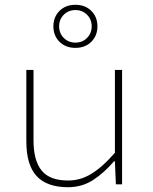

<svg xmlns="http://www.w3.org/2000/svg" viewBox="-20 -770 640 802"><path d="M264 12Q176 12 133 -34.5Q90 -81 90 -180V-478H120V-184Q120 -99 154 -57.5Q188 -16 264 -16Q291 -16 315 -23Q339 -30 362.5 -44.5Q386 -59 410 -80.5Q434 -102 460 -132V-478H490V0H464L460 -96H456Q416 -49 369.5 -18.5Q323 12 264 12ZM295 -570Q254 -570 228.5 -595.5Q203 -621 203 -660Q203 -699 228.5 -724.5Q254 -750 295 -750Q336 -750 361.5 -724.5Q387 -699 387 -660Q387 -621 361.5 -595.5Q336 -570 295 -570ZM295 -592Q324 -592 343.5 -611.5Q363 -631 363 -660Q363 -689 343.5 -708.5Q324 -728 295 -728Q266 -728 246.5 -708.5Q227 -689 227 -660Q227 -631 246.5 -611.5Q266 -592 295 -592Z"/></svg>

Font: Source Code Pro ExtraLight
Style: Regular
Weight: 200
Monospace: yes
Designer: Paul D. Hunt, Teo Tuominen
Foundry: Adobe Systems Incorporated
Version: Version 2.030;PS 1.000;hotconv 16.6.51;makeotf.lib2.5.65220